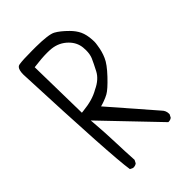

<svg xmlns="http://www.w3.org/2000/svg" viewBox="-225 -845 950 950"><g transform="rotate(-45 250.0 -370.0)"><path d="M130.9 11.7Q144.5 11.7 153.3 4.4L161.6 -11.7Q157.7 -76.2 155.8 -140.9Q153.8 -205.6 147.9 -279.8L146 -302.7L411.1 -25.9Q412.1 -25.4 413.1 -25.4Q426.8 -25.4 435.5 -32.7L443.8 -48.8Q443.8 -50.8 443.8 -52.2Q443.8 -73.7 428.7 -88.9L231.4 -315.9Q252.4 -321.8 260.3 -325.2Q276.9 -331.1 292 -339.4Q314 -351.6 357.2 -397.2Q400.4 -442.9 413.1 -473.1Q426.8 -503.4 432.1 -542Q434.6 -556.2 434.6 -565.7Q434.6 -575.2 434.1 -579.6Q432.1 -616.2 419.9 -642.6Q408.2 -667 385.7 -689.5Q351.6 -723.6 325.2 -737.8Q299.8 -751.5 212.4 -752.4Q198.7 -752.4 186 -752.4Q119.1 -752.4 93.8 -748Q86.4 -747.1 81.5 -741.9Q76.7 -736.8 73.7 -726.1Q70.8 -715.3 70.8 -700.7Q70.8 -699.2 70.8 -697.8Q95.7 -102.5 112.8 4.4L127.4 11.2Q129.4 11.7 130.9 11.7ZM269.5 -396H270Q269.5 -396 269.5 -396ZM228.5 -692.4Q246.1 -692.4 260.7 -690.9Q308.1 -685.5 341.3 -652.3Q370.6 -623 374.5 -584.5Q375.5 -573.7 375.5 -564.5Q375.5 -537.6 367.2 -517.1Q356 -491.7 337.4 -456.1Q317.9 -418.5 269.5 -396Q245.1 -381.8 217 -373.8Q189 -365.7 151.4 -361.8L142.1 -360.8L136.2 -685.1Q192.9 -692.4 228.5 -692.4Z"/></g></svg>

Font: NaikaiFont
Style: Light
Weight: 300
Version: Version 1.89